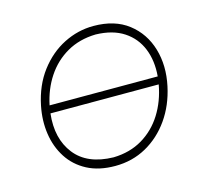

<svg xmlns="http://www.w3.org/2000/svg" viewBox="-81 -597 758 699"><g transform="rotate(-15 298.5 -247.5)"><path d="M272 9Q210.5 9 166.5 -14.2Q122.5 -37.5 96.8 -77.5Q71 -117.5 63.5 -168Q56 -218.5 67 -273Q82 -346.5 121.2 -398.2Q160.5 -450 214 -477Q267.5 -504 326 -504Q406 -504 457 -464.5Q508 -425 527 -360.8Q546 -296.5 530 -222Q515.5 -154 479 -102Q442.5 -50 389.5 -20.5Q336.5 9 272 9ZM326 -472Q264.5 -470.5 217.5 -443.5Q170.5 -416.5 140 -370.5Q109.5 -324.5 97.5 -266H505Q510 -324 491.5 -370Q473 -416 431.5 -443.2Q390 -470.5 326 -472ZM274 -23Q336 -24.5 383 -52.5Q430 -80.5 460 -128.2Q490 -176 501 -237H93Q82.5 -144 129 -84.5Q175.5 -25 274 -23Z"/></g></svg>

Font: Commissioner Flair Thin
Style: Italic
Weight: 100
Italic angle: -12°
Designer: Kostas Bartsokas
Foundry: Kostas Bartsokas
Version: Version 1.000; ttfautohint (v1.8.3)